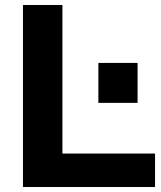

<svg xmlns="http://www.w3.org/2000/svg" viewBox="-20 -749 646 769"><path d="M72 0V-729H230V-134H601V0ZM374 -337V-497H531V-337Z"/></svg>

Font: BDO Grotesk
Style: Bold
Weight: 700
Designer: Deni Anggara
Foundry: Lokal Container
Version: Version 2.000